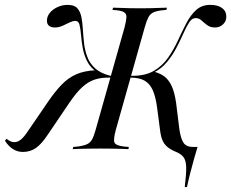

<svg xmlns="http://www.w3.org/2000/svg" viewBox="-70 -602 934 775"><path d="M675.8 153.2Q682.3 99.2 681.5 71.8Q680.6 44.4 669.8 31Q658.9 17.7 635.5 8.9Q616.9 0.8 604.8 -9.7Q592.7 -20.2 586.3 -34.7Q579.8 -49.2 577.4 -66.9L564.5 -164.5Q558.9 -209.7 547.2 -236.7Q535.5 -263.7 514.1 -276.2Q492.7 -288.7 456.5 -288.7H427.4L429 -296H464.5Q517.7 -296 552 -316.5Q586.3 -337.1 608.9 -369.8Q631.5 -402.4 648.4 -439.1Q665.3 -475.8 682.3 -508.5Q699.2 -541.1 721.8 -561.7Q744.4 -582.3 779 -582.3Q808.9 -582.3 826.2 -569.8Q843.5 -557.3 843.5 -534.7Q843.5 -516.1 830.2 -503.6Q816.9 -491.1 797.6 -491.1Q779 -491.1 766.5 -500.4Q754 -509.7 743.5 -519.4Q733.1 -529 719.4 -529Q704.8 -529 693.5 -511.7Q682.3 -494.4 670.2 -466.9Q658.1 -439.5 642.3 -409.3Q626.6 -379 604.4 -352Q582.3 -325 550 -308.9L550.8 -312.9Q582.3 -304.8 600.4 -287.5Q618.5 -270.2 628.6 -240.7Q638.7 -211.3 643.5 -165.3L654 -80.6Q659.7 -41.9 671 -25.4Q682.3 -8.9 708.9 -8.9H727.4Q721.8 9.7 713.3 39.1Q704.8 68.5 697.2 99.2Q689.5 129.8 684.7 153.2ZM22.6 11.3Q0.8 11.3 -17.3 0Q-35.5 -11.3 -50 -33.9L-43.5 -41.9Q-27.4 -28.2 -12.1 -28.2Q1.6 -28.2 14.5 -38.7Q27.4 -49.2 46 -77.4L122.6 -189.5Q152.4 -233.1 179 -260.5Q205.6 -287.9 237.5 -302Q269.4 -316.1 315.3 -318.5L321.8 -310.5Q294.4 -329 281.5 -355.2Q268.5 -381.5 263.7 -409.7Q258.9 -437.9 256.9 -462.5Q254.8 -487.1 250.8 -502.4Q246.8 -517.7 233.9 -517.7Q224.2 -517.7 210.9 -511.3Q197.6 -504.8 182.7 -498Q167.7 -491.1 151.6 -491.1Q136.3 -491.1 127.8 -498Q119.4 -504.8 119.4 -518.5Q119.4 -535.5 131 -550Q142.7 -564.5 162.1 -573.4Q181.5 -582.3 203.2 -582.3Q229.8 -582.3 241.9 -569Q254 -555.6 258.5 -533.5Q262.9 -511.3 264.5 -483.5Q266.1 -455.6 269.4 -427Q272.6 -398.4 282.7 -371.8Q292.7 -345.2 314.9 -325.4Q337.1 -305.6 375.8 -296H396.8L394.4 -288.7H366.9Q335.5 -288.7 310.5 -280.2Q285.5 -271.8 261.3 -249.6Q237.1 -227.4 208.9 -185.5L122.6 -58.1Q97.6 -20.2 74.6 -4.4Q51.6 11.3 22.6 11.3ZM335.5 -2.4Q312.1 -2.4 290.7 -2Q269.4 -1.6 252 -1.2Q234.7 -0.8 223.4 0L225.8 -8.9L243.5 -10.5Q267.7 -13.7 281 -19.8Q294.4 -25.8 301.6 -39.1Q308.9 -52.4 316.1 -78.2L433.1 -492.7Q439.5 -518.5 440.3 -531.9Q441.1 -545.2 432.3 -551.6Q423.4 -558.1 401.6 -560.5L383.9 -562.1L386.3 -571Q398.4 -571 414.5 -570.2Q430.6 -569.4 451.6 -569Q472.6 -568.5 496 -568.5H493.5H496Q519.4 -568.5 539.1 -569Q558.9 -569.4 575.8 -570.2Q592.7 -571 604 -571L601.6 -562.1L585.5 -560.5Q562.1 -558.1 549.2 -552Q536.3 -546 529 -532.3Q521.8 -518.5 514.5 -492.7L397.6 -78.2Q387.1 -39.5 391.9 -27Q396.8 -14.5 430.6 -10.5L450 -8.9L448.4 0Q436.3 -0.8 419 -1.2Q401.6 -1.6 380.6 -2Q359.7 -2.4 334.7 -2.4H335.5Z"/></svg>

Font: Playfair 144pt SemiCondensed
Style: Italic
Weight: 400
Width: 4
Italic angle: -15.6°
Designer: Claus Eggers Sørensen
Foundry: Claus Eggers Sørensen
Version: Version 2.203